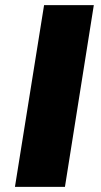

<svg xmlns="http://www.w3.org/2000/svg" viewBox="-20 -725 391 745"><path d="M38 0 151 -705H344L232 0Z"/></svg>

Font: Nunito Sans 6pt Black
Style: Italic
Weight: 900
Italic angle: -9°
Version: Version 3.101;gftools[0.9.27]